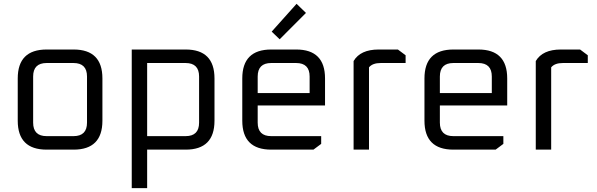

<svg xmlns="http://www.w3.org/2000/svg" viewBox="-20 -777 3098 997"><path d="M72.1 -150.2V-369.7Q72.1 -519.9 222.3 -519.9H362.3Q511.8 -519.9 511.8 -369.7V-150.2Q511.8 0 362.3 0H222.3Q72.1 0 72.1 -150.2ZM152.1 -140.2Q152.1 -70.1 222.2 -70.1H361.7Q431.8 -70.1 431.8 -140.2V-379.7Q431.8 -449.8 361.7 -449.8H222.2Q152.1 -449.8 152.1 -379.7Z M664.1 200V-519.9H944.3Q1093.8 -519.9 1093.8 -369.7V-150.2Q1093.8 0 944.3 0H744.1V200ZM744.1 -70.1H943.7Q1013.8 -70.1 1013.8 -140.2V-379.7Q1013.8 -449.8 943.7 -449.8H744.1Z M1238.1 -150.2V-369.7Q1238.1 -519.9 1388.3 -519.9H1518.3Q1667.8 -519.9 1667.8 -369.7V-229.2H1318.1V-140.2Q1318.1 -70.1 1388.2 -70.1H1647.8V-29.9L1607.7 0H1388.3Q1238.1 0 1238.1 -150.2ZM1318.1 -293.9H1587.8V-379.7Q1587.8 -449.8 1517.7 -449.8H1388.2Q1318.1 -449.8 1318.1 -379.7ZM1390.8 -612.8 1520 -757.2 1568.8 -709.9 1432.2 -573Z M1816.1 0V-460Q1851.3 -519.9 1946.3 -519.9H2046.2L2086.2 -490V-449.8H1957.1Q1914.5 -449.8 1896.1 -427.3V0Z M2184.1 -150.2V-369.7Q2184.1 -519.9 2334.3 -519.9H2464.3Q2613.8 -519.9 2613.8 -369.7V-229.2H2264.1V-140.2Q2264.1 -70.1 2334.2 -70.1H2593.8V-29.9L2553.7 0H2334.3Q2184.1 0 2184.1 -150.2ZM2264.1 -293.9H2533.8V-379.7Q2533.8 -449.8 2463.7 -449.8H2334.2Q2264.1 -449.8 2264.1 -379.7Z M2762.1 0V-460Q2797.3 -519.9 2892.3 -519.9H2992.2L3032.2 -490V-449.8H2903.1Q2860.5 -449.8 2842.1 -427.3V0Z"/></svg>

Font: Oxanium ExtraLight
Style: Regular
Weight: 200
Designer: Severin Meyer
Version: Version 2.000